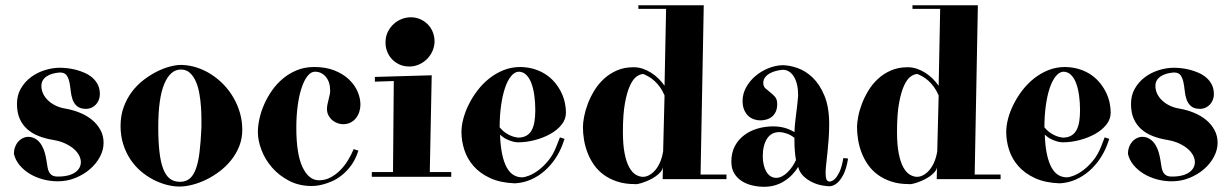

<svg xmlns="http://www.w3.org/2000/svg" viewBox="-20 -675 4709 734"><path d="M201.2 18.1Q171.4 18.1 143.6 10.5Q115.7 2.9 93 -11Q70.3 -24.9 54.4 -44.2Q38.6 -63.5 33.2 -86.9Q33.2 -100.6 37.4 -112.3Q41.5 -124 49.1 -132.8Q56.6 -141.6 66.9 -146.7Q77.1 -151.9 88.9 -151.9Q103 -151.9 116.7 -143.6Q130.4 -135.3 140.1 -118.2Q147.9 -104 151.6 -89.8Q155.3 -75.7 157.5 -62.5Q159.7 -49.3 161.4 -37.8Q163.1 -26.4 167.2 -18.1Q171.4 -9.8 179.2 -4.9Q187 0 201.2 0Q224.1 0 240.7 -4.4Q257.3 -8.8 268.1 -16.6Q278.8 -24.4 283.9 -34.2Q289.1 -43.9 289.1 -55.2Q289.1 -67.9 282.2 -81.1Q275.4 -94.2 262.2 -105.7Q249 -117.2 229.2 -126.5Q209.5 -135.7 183.1 -140.1Q153.3 -145 128.2 -154.8Q103 -164.6 84.5 -180.9Q65.9 -197.3 55.4 -220.9Q44.9 -244.6 44.9 -277.8Q44.9 -311 59.8 -336.7Q74.7 -362.3 98.1 -379.9Q121.6 -397.5 150.9 -406.7Q180.2 -416 209 -416Q221.2 -416 237.3 -414.3Q253.4 -412.6 270.3 -408.2Q287.1 -403.8 303.7 -396.5Q320.3 -389.2 333.3 -377.9Q346.2 -366.7 354 -351.1Q361.8 -335.4 361.8 -314.9Q361.8 -303.2 357.7 -293Q353.5 -282.7 346.4 -275.1Q339.4 -267.6 329.8 -263.2Q320.3 -258.8 310.1 -258.8Q286.6 -258.8 274.7 -269Q262.7 -279.3 257.3 -294.9Q252 -310.5 250.2 -328.4Q248.5 -346.2 245.1 -361.8Q241.7 -377.4 234.1 -387.7Q226.6 -397.9 209 -397.9Q175.8 -395.5 157 -382.1Q138.2 -368.7 138.2 -346.2Q138.2 -331.5 144.5 -317.6Q150.9 -303.7 162.8 -292Q174.8 -280.3 191.9 -271.7Q209 -263.2 230 -259.8Q258.8 -254.9 285.2 -244.1Q311.5 -233.4 331.8 -216.8Q352.1 -200.2 364 -178Q376 -155.8 376 -128.9Q376 -102.1 362.1 -75.7Q348.1 -49.3 324.2 -28.6Q300.3 -7.8 268.6 5.1Q236.8 18.1 201.2 18.1Z M906.2 -179.2Q906.2 -145.5 894.8 -116.5Q883.3 -87.4 864 -63.2Q844.7 -39.1 820.1 -20.3Q795.4 -1.5 768.8 11.5Q742.2 24.4 715.8 31.2Q689.5 38.1 667 38.1H662.1Q639.6 37.6 614.5 30.8Q589.4 23.9 564.7 11Q540 -2 517.8 -21Q495.6 -40 478.5 -65.7Q461.4 -91.3 451.2 -123.3Q440.9 -155.3 440.9 -193.8Q440.9 -233.4 453.1 -266.4Q465.3 -299.3 485.1 -325.2Q504.9 -351.1 530 -370.1Q555.2 -389.2 580.8 -401.9Q606.4 -414.6 630.1 -420.7Q653.8 -426.8 671.4 -426.8H675.3Q705.1 -425.8 733.9 -416.3Q762.7 -406.7 788.3 -390.1Q814 -373.5 835.7 -350.8Q857.4 -328.1 873 -300.8Q888.7 -273.4 897.5 -242.7Q906.2 -211.9 906.2 -179.2ZM750 -187Q750 -199.2 750 -220.7Q750 -242.2 748.3 -266.8Q746.6 -291.5 742.2 -316.9Q737.8 -342.3 729 -362.8Q720.2 -383.3 706.3 -396.2Q692.4 -409.2 671.4 -409.2Q631.3 -409.2 608.2 -354.5Q585 -299.8 585 -189Q585 -133.8 589.6 -94.2Q594.2 -54.7 604 -29.3Q613.8 -3.9 629.4 8.1Q645 20 667 20H671.4Q692.4 19 706.3 6.8Q720.2 -5.4 729.2 -30.5Q738.3 -55.7 742.9 -94.2Q747.6 -132.8 750 -187Z M1357.9 -274.9Q1357.9 -260.7 1353.5 -247.3Q1349.1 -233.9 1340.8 -223.4Q1332.5 -212.9 1320.1 -206.5Q1307.6 -200.2 1291 -200.2Q1281.7 -200.2 1271 -203.9Q1260.3 -207.5 1251.2 -214.8Q1242.2 -222.2 1236.1 -233.2Q1230 -244.1 1230 -258.8Q1230 -267.1 1231.9 -276.1Q1233.9 -285.2 1236.1 -294.4Q1238.3 -303.7 1240.2 -312Q1242.2 -320.3 1242.2 -327.1Q1242.2 -361.8 1225.6 -381.3Q1209 -400.9 1184.1 -400.9Q1168.5 -400.9 1155.3 -384Q1142.1 -367.2 1132.6 -337.9Q1123 -308.6 1117.9 -269.8Q1112.8 -231 1112.8 -187Q1112.8 -85.4 1136.7 -35.6Q1160.6 14.2 1199.2 14.2Q1222.7 14.2 1242.9 3.7Q1263.2 -6.8 1280.3 -23.9Q1297.4 -41 1310.3 -62.3Q1323.2 -83.5 1332 -105L1350.1 -99.1Q1339.4 -65.9 1322.8 -43.2Q1306.2 -20.5 1287.1 -5.4Q1268.1 9.8 1248.8 18.1Q1229.5 26.4 1213.1 30.5Q1196.8 34.7 1185.5 35.4Q1174.3 36.1 1171.9 36.1Q1124 36.1 1085.7 16.4Q1047.4 -3.4 1020.8 -33.7Q994.1 -64 980 -100.6Q965.8 -137.2 965.8 -170.9Q965.8 -193.4 971.7 -220.5Q977.5 -247.6 989.5 -275.1Q1001.5 -302.7 1019.5 -328.6Q1037.6 -354.5 1061.5 -374.5Q1085.4 -394.5 1115.2 -406.7Q1145 -418.9 1181.2 -418.9Q1225.1 -418.9 1258.3 -405.8Q1291.5 -392.6 1313.7 -371.6Q1335.9 -350.6 1346.9 -325.2Q1357.9 -299.8 1357.9 -274.9Z M1413.1 -380.9 1630.4 -387.2 1623 -17.1H1705.1V1H1401.4V-17.1H1482.4L1485.4 -365.2L1413.1 -362.8ZM1641.1 -511.2Q1639.6 -492.2 1631.1 -475.3Q1622.6 -458.5 1608.9 -446Q1595.2 -433.6 1577.6 -426.8Q1560.1 -419.9 1541 -420.9Q1521 -421.4 1504.4 -429.7Q1487.8 -438 1476.1 -451.4Q1464.4 -464.8 1458.5 -482.4Q1452.6 -500 1454.1 -520Q1455.1 -539.1 1463.9 -555.7Q1472.7 -572.3 1486.1 -584.2Q1499.5 -596.2 1517.1 -602.8Q1534.7 -609.4 1553.2 -608.9Q1572.8 -608.4 1589.4 -600.3Q1606 -592.3 1617.9 -579.1Q1629.9 -565.9 1636 -548.3Q1642.1 -530.8 1641.1 -511.2Z M2143.6 -245.1Q2143.6 -219.2 2127 -198.5Q2110.4 -177.7 2084.2 -163.1Q2058.1 -148.4 2026.1 -139.9Q1994.1 -131.3 1963.4 -130.9Q1961.4 -130.9 1954.6 -131.3Q1947.8 -131.8 1938 -134.5Q1928.2 -137.2 1916 -143.1Q1903.8 -148.9 1891.6 -160.2Q1893.1 -116.7 1899.7 -85.7Q1906.2 -54.7 1917.2 -34.9Q1928.2 -15.1 1943.1 -6.1Q1958 2.9 1975.6 2.9Q1985.8 2.9 2003.2 -3.9Q2020.5 -10.7 2039.3 -24.9Q2058.1 -39.1 2076.2 -61Q2094.2 -83 2106.4 -113.8L2120.6 -149.9L2138.2 -144L2130.4 -122.1Q2119.6 -93.3 2102.1 -67.4Q2084.5 -41.5 2061.3 -21.2Q2038.1 -1 2009.8 11.5Q1981.4 23.9 1949.2 25.9Q1893.1 23.9 1854 5.9Q1814.9 -12.2 1790.5 -40Q1766.1 -67.9 1755.1 -102.1Q1744.1 -136.2 1744.1 -170.9Q1744.1 -193.8 1751.2 -220.9Q1758.3 -248 1772 -275.6Q1785.6 -303.2 1805.4 -329.1Q1825.2 -355 1850.3 -375Q1875.5 -395 1905.5 -407Q1935.5 -418.9 1970.2 -418.9Q2002 -418 2027.1 -409.4Q2052.2 -400.9 2071.5 -387Q2090.8 -373 2104.5 -355.5Q2118.2 -337.9 2127 -319.1Q2135.7 -300.3 2139.6 -281Q2143.6 -261.7 2143.6 -245.1ZM1962.4 -400.9Q1946.8 -399.9 1933.3 -383.3Q1919.9 -366.7 1910.4 -338.1Q1900.9 -309.6 1895.5 -271Q1890.1 -232.4 1890.1 -188Q1902.3 -173.8 1914.6 -166Q1926.8 -158.2 1937 -154.5Q1947.3 -150.9 1954.1 -149.9Q1960.9 -148.9 1962.4 -148.9Q1981.4 -149.4 1993.9 -157.2Q2006.3 -165 2013.4 -178.7Q2020.5 -192.4 2023.4 -211.4Q2026.4 -230.5 2026.4 -253.9Q2026.4 -283.2 2022.7 -309.8Q2019 -336.4 2011.5 -356.7Q2003.9 -377 1991.7 -388.9Q1979.5 -400.9 1962.4 -400.9Z M2514.2 -35.2Q2512.2 -25.4 2504.6 -16.8Q2497.1 -8.3 2486.3 -0.7Q2475.6 6.8 2463.1 12.7Q2450.7 18.6 2439.2 22.5Q2427.7 26.4 2419.2 28.1Q2410.6 29.8 2407.2 28.8Q2369.1 28.8 2339.6 19Q2310.1 9.3 2287.8 -7.1Q2265.6 -23.4 2250.5 -45.2Q2235.4 -66.9 2226.1 -91.1Q2216.8 -115.2 2212.6 -140.6Q2208.5 -166 2208.5 -189Q2208.5 -205.1 2212.9 -228.5Q2217.3 -252 2226.8 -277.3Q2236.3 -302.7 2251.5 -327.9Q2266.6 -353 2288.1 -373Q2309.6 -393.1 2337.9 -405.5Q2366.2 -418 2402.3 -418Q2419.9 -418 2436.8 -412.4Q2453.6 -406.7 2468.8 -397.2Q2483.9 -387.7 2497.1 -374.8Q2510.3 -361.8 2520.5 -347.2L2526.4 -641.1H2420.4V-654.8H2670.4L2658.2 -7.8H2757.3V9.8H2513.2ZM2438.5 1Q2449.7 1 2461.7 -5.4Q2473.6 -11.7 2484.4 -23.9Q2495.1 -36.1 2503.2 -54.4Q2511.2 -72.8 2515.1 -96.2L2520.5 -310.1Q2512.7 -328.6 2502.7 -342.3Q2492.7 -356 2481.9 -365.7Q2471.2 -375.5 2460.2 -381.8Q2449.2 -388.2 2439.5 -392.1Q2428.2 -392.1 2414.6 -383.1Q2400.9 -374 2389.2 -349.6Q2377.4 -325.2 2369.4 -282.2Q2361.3 -239.3 2361.3 -170.9Q2361.3 -121.6 2367.9 -88.4Q2374.5 -55.2 2385.5 -35.4Q2396.5 -15.6 2410.4 -7.3Q2424.3 1 2438.5 1Z M3151.9 19Q3162.6 18.1 3172.4 8.3Q3180.7 0 3189.5 -18.3Q3198.2 -36.6 3204.1 -70.8L3222.2 -68.8Q3215.3 -28.3 3203.9 -6.8Q3192.4 14.6 3180.7 24.4Q3167 36.1 3151.9 37.1Q3140.1 37.1 3121.8 33.7Q3103.5 30.3 3085.4 21.7Q3067.4 13.2 3052.2 -1Q3037.1 -15.1 3031.2 -37.1Q3011.2 -3.4 2977.5 17.8Q2943.8 39.1 2900.9 39.1Q2879.4 39.1 2857.4 34.2Q2835.4 29.3 2817.1 18.1Q2798.8 6.8 2787.4 -11.5Q2775.9 -29.8 2775.9 -57.1Q2775.9 -91.3 2789.3 -116.5Q2802.7 -141.6 2825.2 -158.4Q2847.7 -175.3 2876.5 -183.6Q2905.3 -191.9 2936 -191.9Q2957 -191.9 2976.8 -187Q2996.6 -182.1 3017.1 -169.9Q3018.1 -194.8 3021.2 -219.7Q3024.4 -244.6 3026.9 -266.1Q3028.3 -278.8 3029.1 -286.6Q3029.8 -294.4 3030.3 -299.3Q3030.8 -304.2 3031 -306.6Q3031.2 -309.1 3031.2 -311Q3031.2 -355.5 3015.1 -381.8Q2999 -408.2 2972.2 -408.2Q2959.5 -407.2 2946.3 -403.8Q2933.1 -400.4 2922.4 -394.3Q2911.6 -388.2 2904.8 -379.2Q2897.9 -370.1 2897.9 -357.9Q2897.9 -344.7 2906.2 -337.2Q2914.6 -329.6 2924.6 -322Q2934.6 -314.5 2942.9 -304.7Q2951.2 -294.9 2951.2 -277.8Q2951.2 -259.8 2945.6 -247.8Q2939.9 -235.8 2930.7 -228.5Q2921.4 -221.2 2909.7 -218Q2897.9 -214.8 2886.2 -214.8Q2874 -214.8 2862.1 -219Q2850.1 -223.1 2840.6 -231.9Q2831.1 -240.7 2825 -254.9Q2818.8 -269 2818.8 -289.1Q2818.8 -315.9 2832 -340.3Q2845.2 -364.7 2866.7 -383.3Q2888.2 -401.9 2915.5 -413.3Q2942.9 -424.8 2971.2 -425.8Q2997.6 -425.8 3028.6 -415Q3059.6 -404.3 3086.7 -378.4Q3113.8 -352.5 3131.8 -309.1Q3149.9 -265.6 3149.9 -200.2Q3149.9 -169.4 3147.7 -141.6Q3145.5 -113.8 3143.1 -90.1Q3140.6 -66.4 3138.4 -46.9Q3136.2 -27.3 3136.2 -13.2Q3136.2 1 3138.9 9.3Q3141.6 17.6 3149.9 19ZM3022.9 -63Q3020 -79.6 3018.6 -97.9Q3017.1 -116.2 3017.1 -134.8V-147.9Q3003.4 -159.2 2987.5 -164.6Q2971.7 -169.9 2959 -169.9Q2928.2 -169.9 2912.1 -144.5Q2896 -119.1 2896 -77.1Q2896 -59.6 2899.7 -44.4Q2903.3 -29.3 2909.9 -18.3Q2916.5 -7.3 2926 -1.2Q2935.5 4.9 2947.3 4.9Q2959 4.9 2970 -1Q2981 -6.8 2990.7 -16.4Q3000.5 -25.9 3008.8 -38.1Q3017.1 -50.3 3022.9 -63Z M3562 -35.2Q3560.1 -25.4 3552.5 -16.8Q3544.9 -8.3 3534.2 -0.7Q3523.4 6.8 3511 12.7Q3498.5 18.6 3487.1 22.5Q3475.6 26.4 3467 28.1Q3458.5 29.8 3455.1 28.8Q3417 28.8 3387.5 19Q3357.9 9.3 3335.7 -7.1Q3313.5 -23.4 3298.3 -45.2Q3283.2 -66.9 3273.9 -91.1Q3264.6 -115.2 3260.5 -140.6Q3256.3 -166 3256.3 -189Q3256.3 -205.1 3260.7 -228.5Q3265.1 -252 3274.7 -277.3Q3284.2 -302.7 3299.3 -327.9Q3314.5 -353 3335.9 -373Q3357.4 -393.1 3385.7 -405.5Q3414.1 -418 3450.2 -418Q3467.8 -418 3484.6 -412.4Q3501.5 -406.7 3516.6 -397.2Q3531.7 -387.7 3544.9 -374.8Q3558.1 -361.8 3568.4 -347.2L3574.2 -641.1H3468.3V-654.8H3718.3L3706.1 -7.8H3805.2V9.8H3561ZM3486.3 1Q3497.6 1 3509.5 -5.4Q3521.5 -11.7 3532.2 -23.9Q3543 -36.1 3551 -54.4Q3559.1 -72.8 3563 -96.2L3568.4 -310.1Q3560.5 -328.6 3550.5 -342.3Q3540.5 -356 3529.8 -365.7Q3519 -375.5 3508.1 -381.8Q3497.1 -388.2 3487.3 -392.1Q3476.1 -392.1 3462.4 -383.1Q3448.7 -374 3437 -349.6Q3425.3 -325.2 3417.2 -282.2Q3409.2 -239.3 3409.2 -170.9Q3409.2 -121.6 3415.8 -88.4Q3422.4 -55.2 3433.3 -35.4Q3444.3 -15.6 3458.3 -7.3Q3472.2 1 3486.3 1Z M4226.1 -245.1Q4226.1 -219.2 4209.5 -198.5Q4192.9 -177.7 4166.7 -163.1Q4140.6 -148.4 4108.6 -139.9Q4076.7 -131.3 4045.9 -130.9Q4043.9 -130.9 4037.1 -131.3Q4030.3 -131.8 4020.5 -134.5Q4010.7 -137.2 3998.5 -143.1Q3986.3 -148.9 3974.1 -160.2Q3975.6 -116.7 3982.2 -85.7Q3988.8 -54.7 3999.8 -34.9Q4010.7 -15.1 4025.6 -6.1Q4040.5 2.9 4058.1 2.9Q4068.4 2.9 4085.7 -3.9Q4103 -10.7 4121.8 -24.9Q4140.6 -39.1 4158.7 -61Q4176.8 -83 4189 -113.8L4203.1 -149.9L4220.7 -144L4212.9 -122.1Q4202.1 -93.3 4184.6 -67.4Q4167 -41.5 4143.8 -21.2Q4120.6 -1 4092.3 11.5Q4064 23.9 4031.7 25.9Q3975.6 23.9 3936.5 5.9Q3897.5 -12.2 3873 -40Q3848.6 -67.9 3837.6 -102.1Q3826.7 -136.2 3826.7 -170.9Q3826.7 -193.8 3833.7 -220.9Q3840.8 -248 3854.5 -275.6Q3868.2 -303.2 3887.9 -329.1Q3907.7 -355 3932.9 -375Q3958 -395 3988 -407Q4018.1 -418.9 4052.7 -418.9Q4084.5 -418 4109.6 -409.4Q4134.8 -400.9 4154.1 -387Q4173.3 -373 4187 -355.5Q4200.7 -337.9 4209.5 -319.1Q4218.3 -300.3 4222.2 -281Q4226.1 -261.7 4226.1 -245.1ZM4044.9 -400.9Q4029.3 -399.9 4015.9 -383.3Q4002.4 -366.7 3992.9 -338.1Q3983.4 -309.6 3978 -271Q3972.7 -232.4 3972.7 -188Q3984.9 -173.8 3997.1 -166Q4009.3 -158.2 4019.5 -154.5Q4029.8 -150.9 4036.6 -149.9Q4043.5 -148.9 4044.9 -148.9Q4064 -149.4 4076.4 -157.2Q4088.9 -165 4095.9 -178.7Q4103 -192.4 4106 -211.4Q4108.9 -230.5 4108.9 -253.9Q4108.9 -283.2 4105.2 -309.8Q4101.6 -336.4 4094 -356.7Q4086.4 -377 4074.2 -388.9Q4062 -400.9 4044.9 -400.9Z M4460 18.1Q4430.2 18.1 4402.3 10.5Q4374.5 2.9 4351.8 -11Q4329.1 -24.9 4313.2 -44.2Q4297.4 -63.5 4292 -86.9Q4292 -100.6 4296.1 -112.3Q4300.3 -124 4307.9 -132.8Q4315.4 -141.6 4325.7 -146.7Q4335.9 -151.9 4347.7 -151.9Q4361.8 -151.9 4375.5 -143.6Q4389.2 -135.3 4398.9 -118.2Q4406.7 -104 4410.4 -89.8Q4414.1 -75.7 4416.3 -62.5Q4418.5 -49.3 4420.2 -37.8Q4421.9 -26.4 4426 -18.1Q4430.2 -9.8 4438 -4.9Q4445.8 0 4460 0Q4482.9 0 4499.5 -4.4Q4516.1 -8.8 4526.9 -16.6Q4537.6 -24.4 4542.7 -34.2Q4547.9 -43.9 4547.9 -55.2Q4547.9 -67.9 4541 -81.1Q4534.2 -94.2 4521 -105.7Q4507.8 -117.2 4488 -126.5Q4468.3 -135.7 4441.9 -140.1Q4412.1 -145 4387 -154.8Q4361.8 -164.6 4343.3 -180.9Q4324.7 -197.3 4314.2 -220.9Q4303.7 -244.6 4303.7 -277.8Q4303.7 -311 4318.6 -336.7Q4333.5 -362.3 4356.9 -379.9Q4380.4 -397.5 4409.7 -406.7Q4439 -416 4467.8 -416Q4480 -416 4496.1 -414.3Q4512.2 -412.6 4529.1 -408.2Q4545.9 -403.8 4562.5 -396.5Q4579.1 -389.2 4592 -377.9Q4605 -366.7 4612.8 -351.1Q4620.6 -335.4 4620.6 -314.9Q4620.6 -303.2 4616.5 -293Q4612.3 -282.7 4605.2 -275.1Q4598.1 -267.6 4588.6 -263.2Q4579.1 -258.8 4568.8 -258.8Q4545.4 -258.8 4533.4 -269Q4521.5 -279.3 4516.1 -294.9Q4510.7 -310.5 4509 -328.4Q4507.3 -346.2 4503.9 -361.8Q4500.5 -377.4 4492.9 -387.7Q4485.4 -397.9 4467.8 -397.9Q4434.6 -395.5 4415.8 -382.1Q4397 -368.7 4397 -346.2Q4397 -331.5 4403.3 -317.6Q4409.7 -303.7 4421.6 -292Q4433.6 -280.3 4450.7 -271.7Q4467.8 -263.2 4488.8 -259.8Q4517.6 -254.9 4543.9 -244.1Q4570.3 -233.4 4590.6 -216.8Q4610.8 -200.2 4622.8 -178Q4634.8 -155.8 4634.8 -128.9Q4634.8 -102.1 4620.8 -75.7Q4606.9 -49.3 4583 -28.6Q4559.1 -7.8 4527.3 5.1Q4495.6 18.1 4460 18.1Z"/></svg>

Font: Purple Purse
Style: Regular
Weight: 400
Designer: Astigmatic (AOETI)
Foundry: Astigmatic (AOETI)
Version: Version 1.000